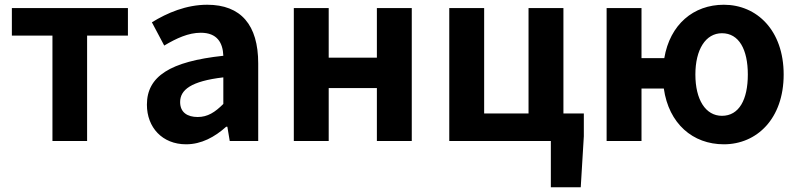

<svg xmlns="http://www.w3.org/2000/svg" viewBox="-20 -594 3365 809"><path d="M201 0H347V-444H519V-560H30V-444H201Z M764 14C829 14 885 -17 933 -60H938L948 0H1068V-327C1068 -489 995 -574 853 -574C765 -574 685 -540 620 -500L672 -402C724 -433 774 -456 826 -456C895 -456 919 -414 921 -359C696 -335 599 -272 599 -153C599 -57 664 14 764 14ZM813 -101C770 -101 739 -120 739 -164C739 -215 784 -252 921 -268V-156C886 -121 855 -101 813 -101Z M1218 0H1365V-223H1568V0H1715V-560H1568V-351H1365V-560H1218Z M2301 195H2427L2440 -20V-116H2354V-560H2207V-116H2020V-560H1873V0H2301Z M3022 -106C2953 -106 2910 -174 2910 -280C2910 -385 2953 -454 3022 -454C3094 -454 3131 -385 3131 -280C3131 -174 3094 -106 3022 -106ZM3030 14C3169 14 3282 -94 3282 -280C3282 -466 3169 -574 3030 -574C2902 -574 2803 -491 2779 -349H2683V-560H2536V0H2683V-221H2777C2798 -73 2899 14 3030 14Z"/></svg>

Font: Noto Sans Mono CJK HK
Style: Bold
Weight: 700
Designer: Ryoko NISHIZUKA 西塚涼子 (kana, bopomofo & ideographs); Paul D. Hunt (Latin, Greek & Cyrillic); Sandoll Communications 산돌커뮤니
Foundry: Adobe
Version: Version 2.004;hotconv 1.0.118;makeotfexe 2.5.65603